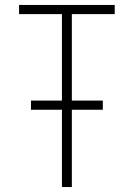

<svg xmlns="http://www.w3.org/2000/svg" viewBox="-20 -755 540 775"><path d="M230 0V-312H105V-349H230V-698H57V-735H443V-698H270V-349H395V-312H270V0Z"/></svg>

Font: Zed Sans Extralight
Style: Regular
Weight: 200
Designer: Belleve Invis
Foundry: Belleve Invis
Version: Version 1.0.0; ttfautohint (v1.8.4)